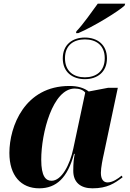

<svg xmlns="http://www.w3.org/2000/svg" viewBox="-20 -1013 704 1043"><path d="M395 -843 393 -833H405C486 -867 625 -952 657 -983L660 -993H511C480 -951 432 -881 395 -843ZM441 -583C508 -583 561 -621 561 -696C561 -771 508 -809 441 -809C374 -809 321 -771 321 -696C321 -621 374 -583 441 -583ZM441 -593C382 -593 333 -624 333 -697C333 -769 382 -799 441 -799C500 -799 549 -769 549 -697C549 -624 500 -593 441 -593ZM193 10C286 10 347 -47 382 -177H386C381 -152 378 -128 378 -85C378 -22 418 10 482 10C563 10 602 -17 646 -50L641 -59C622 -43 592 -22 564 -22C543 -22 528 -38 528 -74C528 -102 538 -151 544 -177L620 -536H567L462 -516C437 -535 404 -546 357 -546C114 -546 31 -326 31 -182C31 -59 94 10 193 10ZM260 -31C229 -31 204 -54 204 -146C204 -290 266 -532 386 -532C410 -532 431 -525 443 -510L378 -205C360 -119 315 -31 260 -31Z"/></svg>

Font: Noto Serif Display ExtraBold
Style: Italic
Weight: 800
Italic angle: -12°
Designer: Monotype Design Team
Foundry: Monotype Imaging Inc.
Version: Version 2.009